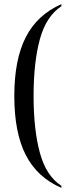

<svg xmlns="http://www.w3.org/2000/svg" viewBox="-20 -779 343 926"><path d="M276 127Q160 77 104.5 -31Q49 -139 49 -316Q49 -492 104.5 -600Q160 -708 276 -759V-749Q203 -701 172.5 -590.5Q142 -480 142 -316Q142 -153 172.5 -41.5Q203 70 276 117Z"/></svg>

Font: Noto Serif Display Condensed
Style: Regular
Weight: 400
Width: 3
Designer: Monotype Design Team
Foundry: Monotype Imaging Inc.
Version: Version 2.009